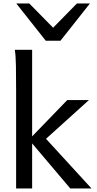

<svg xmlns="http://www.w3.org/2000/svg" viewBox="-20 -1062 545 1082"><path d="M70.8 0V-551.8Q70.8 -630.9 69.8 -690.2Q68.8 -749.5 63.5 -781.2H161.1V-293.5L358.9 -498H481L239.3 -279.8L495.6 0H376L161.1 -253.9V0ZM145 -1042.5 279.3 -905.8 413.6 -1042.5H486.8L320.8 -832.5H237.8L71.8 -1042.5Z"/></svg>

Font: Andika Eur
Style: Regular
Weight: 400
Designer: Victor Gaultney, Annie Olsen, Julie Remington, Don Collingsworth, Eric Hays, Becca Hirsbrunner
Foundry: SIL International
Version: Version 5.000